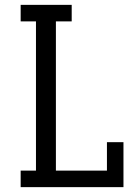

<svg xmlns="http://www.w3.org/2000/svg" viewBox="-20 -770 568 790"><path d="M65 -68H128V-682H65V-750H275V-682H210V-68H420V-185H488V0H65Z"/></svg>

Font: Kelly Slab
Style: Regular
Weight: 400
Designer: Denis Masharov
Foundry: Denis Masharov
Version: Version 1.001